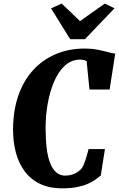

<svg xmlns="http://www.w3.org/2000/svg" viewBox="-20 -1016 646 1044"><path d="M318.5 8Q245.5 8 194.5 -17.8Q143.5 -43.5 111.8 -88Q80 -132.5 65.5 -189.5Q51 -246.5 51 -310Q51 -412.5 79 -494.2Q107 -576 159 -633.5Q211 -691 282.8 -721.5Q354.5 -752 442 -752Q478 -752 509 -746Q540 -740 565 -733.2Q590 -726.5 606.5 -724.5L576 -529H466.5L451 -684Q445.5 -687 439.2 -688.8Q433 -690.5 427.2 -691.2Q421.5 -692 417 -692Q368 -692 332.2 -658.8Q296.5 -625.5 273.5 -570.8Q250.5 -516 239 -449.8Q227.5 -383.5 228 -318Q228 -257 234 -209.2Q240 -161.5 253 -128.5Q266 -95.5 286.5 -78.2Q307 -61 335 -61Q343 -61 357.2 -63Q371.5 -65 389 -73.2Q406.5 -81.5 423 -99Q429 -107 434.5 -119.2Q440 -131.5 444.8 -146Q449.5 -160.5 453.8 -176Q458 -191.5 461.5 -205.5H550.5L528 -61.5Q515.5 -51.5 498.5 -39.2Q481.5 -27 457 -16.2Q432.5 -5.5 398.5 1.2Q364.5 8 318.5 8ZM361.5 -803 257.5 -970.5 315 -996.5Q340.5 -973 365.5 -949Q390.5 -925 415 -901Q449 -925.5 482.5 -949.2Q516 -973 550 -996.5L602.5 -971L442 -803Z"/></svg>

Font: Merriweather 24pt SemiCondensed Black
Style: Italic
Weight: 900
Width: 4
Italic angle: -7.8°
Designer: Eben Sorkin
Foundry: Eben Sorkin
Version: Version 2.101